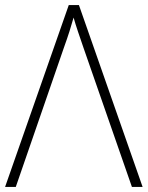

<svg xmlns="http://www.w3.org/2000/svg" viewBox="-20 -734 580 754"><path d="M290 -714 540 0H498L308 -546Q297 -578 286.5 -609Q276 -640 269 -665Q262 -640 253 -611.5Q244 -583 231 -547L42 0H0L250 -714Z"/></svg>

Font: Noto Sans Disp ExtLt
Style: Regular
Weight: 200
Designer: Monotype Design Team
Foundry: Monotype Imaging Inc.
Version: Version 2.000;GOOG;noto-source:20170915:90ef993387c0